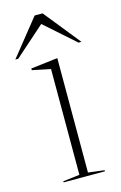

<svg xmlns="http://www.w3.org/2000/svg" viewBox="-154 -782 525 833"><g transform="rotate(-15 108.5 -366.0)"><path d="M137.5 -527.5V-14L210 -5V0H24.5V-5L99 -14V-489L17 -506V-513.5L133.5 -527.5ZM-40 -569 90.5 -732H126L257 -569H244L108.5 -689L-27 -569Z"/></g></svg>

Font: Newsreader 72pt ExtraLight
Style: Regular
Weight: 275
Designer: Hugues Gentile
Foundry: Production Type
Version: Version 1.003; ttfautohint (v1.8.3)